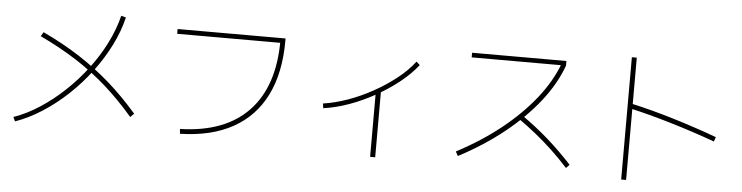

<svg xmlns="http://www.w3.org/2000/svg" viewBox="-49 -1020 5098 1320"><g transform="rotate(5 2500.0 -360.0)"><path d="M65 -2Q156 -34 244 -91.5Q332 -149 412 -224.5Q492 -300 558.5 -388Q625 -476 672.5 -571Q720 -666 743 -760L776 -751Q753 -654 704 -556.5Q655 -459 587 -368.5Q519 -278 436.5 -200.5Q354 -123 263 -64.5Q172 -6 79 27ZM865 -72Q768 -185 668.5 -273Q569 -361 456 -433.5Q343 -506 204 -572L221 -601Q361 -535 475.5 -461Q590 -387 691 -298.5Q792 -210 890 -97Z M1213 -20Q1523 -28 1685.5 -199Q1848 -370 1848 -687L1865 -670H1137V-703H1882V-687Q1882 -466 1805.5 -311.5Q1729 -157 1580.5 -74.5Q1432 8 1216 13Z M2177 -280Q2260 -292 2348 -323.5Q2436 -355 2519.5 -401.5Q2603 -448 2674 -504Q2745 -560 2793 -623L2817 -601Q2767 -537 2694 -479Q2621 -421 2535 -373Q2449 -325 2358.5 -292.5Q2268 -260 2182 -248ZM2532 57V-400H2567V57Z M3116 -31Q3285 -120 3419 -227Q3553 -334 3647 -452.5Q3741 -571 3787 -694L3796 -685H3168V-717H3819V-685Q3773 -557 3676.5 -434.5Q3580 -312 3442 -201.5Q3304 -91 3132 -1ZM3880 16Q3823 -47 3767 -99.5Q3711 -152 3651.5 -200Q3592 -248 3524 -296L3545 -321Q3647 -250 3732 -175.5Q3817 -101 3903 -8Z M4877 -254Q4725 -309 4570.5 -355Q4416 -401 4279 -432L4286 -465Q4427 -434 4582.5 -387Q4738 -340 4888 -285ZM4265 62V-782H4299V62Z"/></g></svg>

Font: M PLUS 2 ExtraLight
Style: Regular
Weight: 250
Designer: Coji Morishita
Foundry: UNDERFOREST DESIGN
Version: Version 1.001